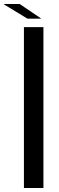

<svg xmlns="http://www.w3.org/2000/svg" viewBox="-65 -935 291 955"><path d="M54 0V-800H151V0ZM-45 -913V-915H33L138 -844V-842H72Z"/></svg>

Font: Big Shoulders Text SemiBold
Style: Regular
Weight: 600
Designer: Patric King
Foundry: XO Type Co
Version: Version 1.000; ttfautohint (v1.8.2)